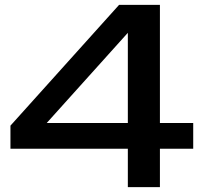

<svg xmlns="http://www.w3.org/2000/svg" viewBox="-20 -770 843 790"><path d="M638 -750V0H506V-695H560L130 -217L127 -264H775V-158H23V-253L470 -750Z"/></svg>

Font: Unbounded
Style: Regular
Weight: 400
Designer: Luke Prowse, Jean-Baptiste Morizot, Fátima Lázaro, Florian Runge
Foundry: NaN
Version: Version 1.701;gftools[0.9.28.dev5+ged2979d]